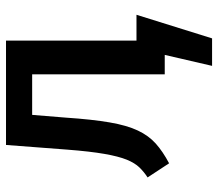

<svg xmlns="http://www.w3.org/2000/svg" viewBox="-64 -518 743 655"><g transform="rotate(-90 307.5 -190.5)"><path d="M584.6 -96.4 504.1 161.5H410.3L447.7 0H381.5V-452.3H243.1L233.8 -338.5Q227.7 -247.2 217.4 -187.9Q207.2 -128.7 189.7 -91.8Q172.3 -54.9 145.4 -30.8Q118.5 -6.7 77.9 14.9L29.7 -58.5Q48.7 -70.8 63.8 -86.4Q79 -102.1 90.3 -129.7Q101.5 -157.4 110 -205.9Q118.5 -254.4 124.6 -333.3L140.5 -541.5H496.4V-96.4Z"/></g></svg>

Font: Fira Code Medium
Style: Regular
Weight: 500
Designer: Carrois Corporate, Edenspiekermann AG, Nikita Prokopov
Foundry: Carrois Corporate, Edenspiekermann AG, Nikita Prokopov
Version: Version 6.002